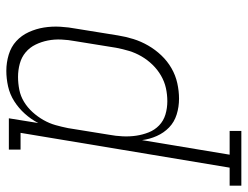

<svg xmlns="http://www.w3.org/2000/svg" viewBox="-175 -470 783 607"><g transform="rotate(-90 216.5 -166.5)"><path d="M-67 205V168H-10L100 -493H47V-530H146L131 -437Q143 -460 160.5 -479.5Q178 -499 200 -513Q222 -527 247 -532.5Q272 -538 296 -538Q322 -538 347 -530.5Q372 -523 390 -506.5Q408 -490 418.5 -467Q429 -444 433 -419Q437 -394 435.5 -367.5Q434 -341 429 -315L408 -185Q404 -160 396.5 -136Q389 -112 376 -89.5Q363 -67 345 -48Q327 -29 304.5 -16Q282 -3 257 2.5Q232 8 208 8Q182 8 158 0.5Q134 -7 117 -23.5Q100 -40 90 -62.5Q80 -85 77 -109L31 168H106V205ZM200 -29Q221 -29 241.5 -33.5Q262 -38 281 -49Q300 -60 315.5 -76Q331 -92 342 -111Q353 -130 359 -150Q365 -170 369 -191L390 -321Q394 -342 395 -364Q396 -386 392 -406.5Q388 -427 379 -445.5Q370 -464 354.5 -477Q339 -490 318.5 -495.5Q298 -501 277 -501Q257 -501 236.5 -497Q216 -493 198 -482Q180 -471 165.5 -455Q151 -439 140.5 -420.5Q130 -402 124.5 -382.5Q119 -363 115 -343L94 -213Q90 -192 89 -170Q88 -148 91 -127.5Q94 -107 101.5 -88Q109 -69 123.5 -55Q138 -41 158 -35Q178 -29 200 -29Z"/></g></svg>

Font: Iosevka Curly Slab XLtObl
Style: Regular
Weight: 200
Italic angle: -9°
Monospace: yes
Designer: Belleve Invis
Foundry: Belleve Invis
Version: Version 11.1.0; ttfautohint (v1.8.3)